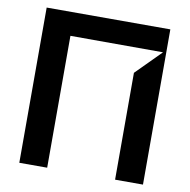

<svg xmlns="http://www.w3.org/2000/svg" viewBox="-81 -807 875 886"><g transform="rotate(10 356.5 -363.5)"><path d="M646.3 -727.3V0H515.6V-500.7L631.4 -617.2L197.4 -617.9V0H66.8V-727.3Z"/></g></svg>

Font: Riot Sans
Style: Bold
Weight: 600
Designer: Rasmus Andersson
Foundry: rsms
Version: Version 4.001